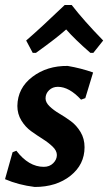

<svg xmlns="http://www.w3.org/2000/svg" viewBox="-29 -734 430 763"><path d="M101 -524 75 -573Q132 -622 228 -714H256Q304 -652 381 -573L342 -524H330Q269 -577 234 -617Q195 -582 114 -524ZM240 -472Q293 -463 341 -446L310 -344L293 -338Q246 -389 201 -389Q180 -389 166 -375.5Q152 -362 152 -343Q152 -327 168 -311.5Q184 -296 207 -282.5Q230 -269 252.5 -252.5Q275 -236 291 -209.5Q307 -183 307 -149Q307 -80 251 -35.5Q195 9 109 9Q44 1 -9 -22L21 -129L36 -135Q85 -71 145 -71Q168 -71 182.5 -85.5Q197 -100 197 -118Q197 -135 180.5 -151Q164 -167 141 -181.5Q118 -196 95 -212.5Q72 -229 56 -255Q40 -281 40 -313Q41 -384 99.5 -428.5Q158 -473 240 -472Z"/></svg>

Font: Alegreya Sans
Style: Bold Italic
Weight: 700
Italic angle: -7°
Designer: Juan Pablo del Peral
Foundry: Huerta Tipografica
Version: Version 2.007